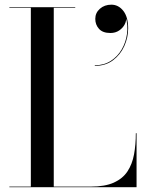

<svg xmlns="http://www.w3.org/2000/svg" viewBox="-20 -780 610 800"><path d="M19 0V-2.5H108.5V-747.5H19V-750H293.5V-747.5H204V-2.5H358.5Q417.5 -2.5 454.5 -19.2Q491.5 -36 511.2 -66Q531 -96 538.5 -136.8Q546 -177.5 546 -225H549V0ZM375 -505.5V-508Q413 -508 441.5 -526.2Q470 -544.5 487.2 -574.2Q504.5 -604 509.2 -639.2Q514 -674.5 504 -708.5H505Q507.5 -694 499.8 -678.8Q492 -663.5 476.5 -653Q461 -642.5 440 -642.5Q408 -642.5 392.5 -659.8Q377 -677 377 -701.5Q377 -726.5 396.2 -743.5Q415.5 -760.5 444 -760.5Q473.5 -760.5 493.8 -734.8Q514 -709 514 -661.5Q514 -624 498 -588.2Q482 -552.5 451 -529Q420 -505.5 375 -505.5Z"/></svg>

Font: Bodoni Moda 72pt
Style: Regular
Weight: 400
Designer: Owen Earl
Foundry: indestructible type
Version: Version 2.005